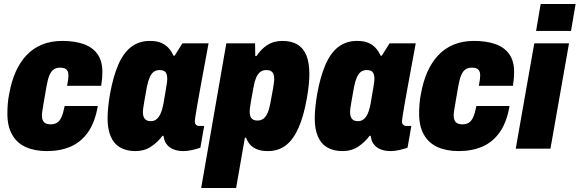

<svg xmlns="http://www.w3.org/2000/svg" viewBox="-20 -745 2904 962"><path d="M215 12Q154 12 109.5 -8Q65 -28 41 -70Q17 -112 17 -175Q17 -200 19 -225Q21 -250 26 -274Q37 -337 59 -386Q81 -435 114 -469.5Q147 -504 191.5 -522Q236 -540 292 -540Q353 -540 398 -524.5Q443 -509 468 -474.5Q493 -440 493 -384Q493 -369 491.5 -351.5Q490 -334 487 -315H316Q320 -334 321.5 -346.5Q323 -359 323 -368Q323 -381 318 -390Q313 -399 304 -402.5Q295 -406 281 -406Q262 -406 249 -397Q236 -388 227.5 -367.5Q219 -347 213 -312Q203 -254 198 -225Q193 -196 191.5 -185Q190 -174 190 -168Q190 -152 195 -141.5Q200 -131 209.5 -126.5Q219 -122 233 -122Q252 -122 265.5 -130Q279 -138 288 -158Q297 -178 304 -214H470Q456 -132 421 -82.5Q386 -33 334 -10.5Q282 12 215 12Z M658 12Q613 12 581.5 -6.5Q550 -25 534.5 -62Q519 -99 519 -151Q519 -177 522 -207Q525 -237 531 -273Q547 -362 573 -421.5Q599 -481 638 -510.5Q677 -540 731 -540Q764 -540 786 -531Q808 -522 823.5 -505.5Q839 -489 849 -466H855L894 -528H1025L1001 -398Q997 -376 991 -344Q985 -312 979 -278Q973 -244 967.5 -213Q962 -182 959 -161.5Q956 -141 956 -138Q956 -126 962 -120Q968 -114 977 -114H1003L984 -5Q964 2 941.5 7Q919 12 899 12Q871 12 848.5 3Q826 -6 813 -25Q807 -33 804 -43Q801 -53 799 -64L794 -65Q771 -33 737 -10.5Q703 12 658 12ZM735 -138Q749 -138 759 -144Q769 -150 776.5 -161Q784 -172 789.5 -188.5Q795 -205 799 -226Q807 -275 811.5 -299.5Q816 -324 817 -334.5Q818 -345 818 -350Q818 -364 814.5 -374Q811 -384 802.5 -389Q794 -394 780 -394Q762 -394 750 -385Q738 -376 730 -357.5Q722 -339 716 -310Q707 -259 702.5 -234Q698 -209 697 -199Q696 -189 696 -184Q696 -161 705.5 -149.5Q715 -138 735 -138Z M988 197 1114 -528H1258L1259 -464H1265Q1288 -499 1319.5 -519.5Q1351 -540 1395 -540Q1441 -540 1471 -521.5Q1501 -503 1515.5 -466.5Q1530 -430 1530 -374Q1530 -349 1527 -319.5Q1524 -290 1518 -255Q1502 -164 1476 -105Q1450 -46 1412.5 -17Q1375 12 1321 12Q1291 12 1269 3.5Q1247 -5 1233.5 -20Q1220 -35 1213 -55H1207L1163 197ZM1269 -141Q1288 -141 1300 -150.5Q1312 -160 1320.5 -178.5Q1329 -197 1334 -225Q1344 -276 1348 -300.5Q1352 -325 1353 -334.5Q1354 -344 1354 -349Q1354 -365 1349.5 -375Q1345 -385 1336.5 -389.5Q1328 -394 1314 -394Q1296 -394 1283.5 -384Q1271 -374 1263 -355Q1255 -336 1250 -307Q1241 -259 1237 -235Q1233 -211 1232 -201.5Q1231 -192 1231 -186Q1231 -172 1234.5 -162Q1238 -152 1247 -146.5Q1256 -141 1269 -141Z M1696 12Q1651 12 1619.5 -6.5Q1588 -25 1572.5 -62Q1557 -99 1557 -151Q1557 -177 1560 -207Q1563 -237 1569 -273Q1585 -362 1611 -421.5Q1637 -481 1676 -510.5Q1715 -540 1769 -540Q1802 -540 1824 -531Q1846 -522 1861.5 -505.5Q1877 -489 1887 -466H1893L1932 -528H2063L2039 -398Q2035 -376 2029 -344Q2023 -312 2017 -278Q2011 -244 2005.5 -213Q2000 -182 1997 -161.5Q1994 -141 1994 -138Q1994 -126 2000 -120Q2006 -114 2015 -114H2041L2022 -5Q2002 2 1979.5 7Q1957 12 1937 12Q1909 12 1886.5 3Q1864 -6 1851 -25Q1845 -33 1842 -43Q1839 -53 1837 -64L1832 -65Q1809 -33 1775 -10.5Q1741 12 1696 12ZM1773 -138Q1787 -138 1797 -144Q1807 -150 1814.5 -161Q1822 -172 1827.5 -188.5Q1833 -205 1837 -226Q1845 -275 1849.5 -299.5Q1854 -324 1855 -334.5Q1856 -345 1856 -350Q1856 -364 1852.5 -374Q1849 -384 1840.5 -389Q1832 -394 1818 -394Q1800 -394 1788 -385Q1776 -376 1768 -357.5Q1760 -339 1754 -310Q1745 -259 1740.5 -234Q1736 -209 1735 -199Q1734 -189 1734 -184Q1734 -161 1743.5 -149.5Q1753 -138 1773 -138Z M2278 12Q2217 12 2172.5 -8Q2128 -28 2104 -70Q2080 -112 2080 -175Q2080 -200 2082 -225Q2084 -250 2089 -274Q2100 -337 2122 -386Q2144 -435 2177 -469.5Q2210 -504 2254.5 -522Q2299 -540 2355 -540Q2416 -540 2461 -524.5Q2506 -509 2531 -474.5Q2556 -440 2556 -384Q2556 -369 2554.5 -351.5Q2553 -334 2550 -315H2379Q2383 -334 2384.5 -346.5Q2386 -359 2386 -368Q2386 -381 2381 -390Q2376 -399 2367 -402.5Q2358 -406 2344 -406Q2325 -406 2312 -397Q2299 -388 2290.5 -367.5Q2282 -347 2276 -312Q2266 -254 2261 -225Q2256 -196 2254.5 -185Q2253 -174 2253 -168Q2253 -152 2258 -141.5Q2263 -131 2272.5 -126.5Q2282 -122 2296 -122Q2315 -122 2328.5 -130Q2342 -138 2351 -158Q2360 -178 2367 -214H2533Q2519 -132 2484 -82.5Q2449 -33 2397 -10.5Q2345 12 2278 12Z M2666 -590 2689 -725H2864L2841 -590ZM2564 0 2657 -528H2831L2738 0Z"/></svg>

Font: Archivo Condensed Black
Style: Italic
Weight: 900
Width: 3
Italic angle: -10°
Designer: Hector Gatti
Foundry: Omnibus-Type
Version: Version 2.001